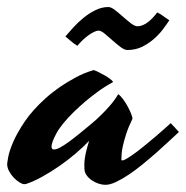

<svg xmlns="http://www.w3.org/2000/svg" viewBox="-90 -492 524 541"><path d="M252 -43Q252 -40 254.9 -40Q259.3 -40 269.5 -46.4Q279.8 -52.7 293 -62.5Q306.2 -72.3 321 -84.5Q335.9 -96.7 349.6 -108.4Q363.3 -120.1 374.3 -129.9Q385.3 -139.6 391.1 -145Q395.5 -140.6 402.1 -133.3Q408.7 -126 414.1 -120.1Q402.3 -109.4 386 -94Q369.6 -78.6 350.8 -62Q332 -45.4 312 -29.1Q292 -12.7 272.9 0Q253.9 12.7 236.8 20.8Q219.7 28.8 207 28.8Q198.2 28.8 187.7 25.4Q177.2 22 168.5 15.9Q159.7 9.8 153.8 1.5Q147.9 -6.8 147.9 -17.1Q147.9 -21 147.7 -26.6Q147.5 -32.2 148.4 -41.3Q149.4 -50.3 152.3 -63.2Q155.3 -76.2 161.1 -95.2Q145 -78.1 123.3 -59.6Q101.6 -41 77.6 -24.4Q53.7 -7.8 29.5 5.6Q5.4 19 -15.1 25.9Q-17.6 26.9 -19 26.9Q-20.5 26.9 -22 26.9Q-26.9 26.9 -34.9 22Q-43 17.1 -50.8 9Q-58.6 1 -64.2 -9.3Q-69.8 -19.5 -69.8 -29.8Q-69.8 -32.7 -66.9 -49.3Q-64 -65.9 -53 -91.6Q-42 -117.2 -20.5 -149.2Q1 -181.2 38.1 -214.8Q57.1 -231.9 79.1 -247.1Q97.7 -259.8 121.6 -272.9Q145.5 -286.1 171.9 -293.9Q172.9 -293.9 173.6 -294.4Q174.3 -294.9 175.8 -293.9Q181.6 -292 189.7 -287.8Q197.8 -283.7 205.8 -279.1Q213.9 -274.4 220 -269.8Q226.1 -265.1 228 -262.2Q228.5 -261.2 228 -260.7L227.1 -259.8Q205.1 -248 185.5 -233.6Q166 -219.2 150.9 -206.5Q133.3 -191.4 118.2 -176.8Q82.5 -141.6 68.8 -116Q55.2 -90.3 55.2 -79.1Q55.2 -70.8 62 -70.8Q68.8 -70.8 79.3 -76.4Q89.8 -82 103 -91.6Q116.2 -101.1 132.1 -114Q147.9 -127 165 -141.1Q180.2 -153.3 194.3 -167.5Q206.5 -179.2 219.7 -194.3Q232.9 -209.5 242.2 -225.1Q242.2 -225.6 242.7 -226.1Q243.2 -226.6 244.1 -226.1Q249.5 -222.2 256.3 -213.1Q263.2 -204.1 269 -193.4Q274.9 -182.6 279.1 -172.6Q283.2 -162.6 283.2 -157.2Q272 -134.3 265.9 -115.5Q259.8 -96.7 256.6 -82.5Q253.4 -68.4 252.7 -58.3Q252 -48.3 252 -43ZM297.4 -418Q305.2 -418 313 -421.4Q320.8 -424.8 327.9 -430.4Q335 -436 341.3 -442.9Q347.7 -449.7 353 -457Q362.3 -452.6 369.9 -446.8Q377.4 -440.9 387.2 -435.1Q379.4 -422.9 368.2 -408.2Q356.9 -393.6 342 -380.9Q327.1 -368.2 309.1 -359.6Q291 -351.1 269 -351.1Q260.7 -351.1 249.8 -359.4Q238.8 -367.7 227.3 -377.9Q215.8 -388.2 205.6 -396.7Q195.3 -405.3 188 -405.8Q182.6 -405.8 175 -402.1Q167.5 -398.4 159.2 -392.6Q150.9 -386.7 142.8 -378.9Q134.8 -371.1 127.9 -362.8Q115.2 -371.1 108.9 -377Q102.5 -382.8 94.2 -389.2Q103.5 -400.4 116.7 -414.8Q129.9 -429.2 145.5 -441.9Q161.1 -454.6 179 -463.4Q196.8 -472.2 215.3 -472.2Q223.1 -472.2 234.1 -463.6Q245.1 -455.1 256.3 -445.1Q267.6 -435.1 278.6 -426.5Q289.6 -418 297.4 -418Z"/></svg>

Font: Yesteryear
Style: Regular
Weight: 400
Designer: Astigmatic (AOETI)
Foundry: Astigmatic (AOETI)
Version: Version 1.000